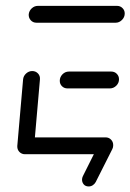

<svg xmlns="http://www.w3.org/2000/svg" viewBox="-20 -539 456 671"><path d="M40.4 -28.5 60.7 -261.5Q61.9 -273.7 71.3 -282.2Q80.7 -290.7 92.6 -290.7Q104.8 -290.7 112.8 -282.2Q120.7 -273.7 119.6 -261.5L99.3 -28.5ZM375.6 -32.2Q375.6 -19.3 366.1 -9.6Q356.7 0 343.7 0H67.4Q55.9 0 48.1 -7.8Q40.4 -15.6 40.4 -27Q40.4 -40 49.8 -49.4Q59.3 -58.9 72.2 -58.9H348.9Q360.4 -58.9 368 -51.1Q375.6 -43.3 375.6 -32.2ZM188.9 -256.7Q188.9 -269.6 198.3 -279.3Q207.8 -288.9 220.7 -288.9H368.9Q380.4 -288.9 388.1 -281.1Q395.9 -273.3 395.9 -261.9Q395.9 -248.9 386.3 -239.4Q376.7 -230 363.7 -230H215.9Q204.4 -230 196.7 -237.6Q188.9 -245.2 188.9 -256.7ZM80.4 -489.3Q81.9 -501.5 91.1 -510Q100.4 -518.5 112.6 -518.5H388.9Q400.4 -518.5 408.1 -510.7Q415.9 -503 415.9 -491.9Q415.9 -478.9 406.3 -469.3Q396.7 -459.6 384.1 -459.6H107.4Q95.2 -459.6 87.4 -468.3Q79.6 -477 80.4 -489.3ZM266.7 88.9Q266.7 82.6 269.6 76.7L327.4 -38.9Q331.5 -45.6 338 -49.8Q344.4 -54.1 352.2 -54.1Q363.3 -54.1 369.4 -47Q375.6 -40 375.6 -30.4Q375.6 -24.1 372.6 -18.1L314.4 97.4Q310.7 104.1 304.3 108.3Q297.8 112.6 290 112.6Q278.9 112.6 272.8 105.6Q266.7 98.5 266.7 88.9Z"/></svg>

Font: 26F Galaxy Sans Medium
Style: Italic
Weight: 500
Italic angle: -5°
Designer: C₂₉H₂₅N₃O₅
Version: Version 1.200